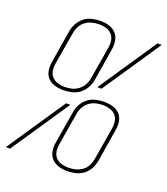

<svg xmlns="http://www.w3.org/2000/svg" viewBox="-158 -840 824 945"><g transform="rotate(20 254.5 -367.5)"><path d="M149 -360Q126 -360 104.5 -366Q83 -372 68 -387.5Q53 -403 49.5 -425.5Q46 -448 50 -472L78 -644Q82 -665 93.5 -685.5Q105 -706 123 -719.5Q141 -733 163 -738Q185 -743 207 -743Q230 -743 251.5 -736.5Q273 -730 287.5 -714.5Q302 -699 306 -676.5Q310 -654 306 -631L278 -458Q274 -437 262.5 -417Q251 -397 233 -383.5Q215 -370 193 -365Q171 -360 149 -360ZM324 -431H302L507 -735H529ZM150 -377Q168 -377 186.5 -381.5Q205 -386 220.5 -397.5Q236 -409 245.5 -426Q255 -443 258 -461L287 -634Q290 -653 287 -671Q284 -689 272 -702Q260 -715 242.5 -720Q225 -725 207 -725Q188 -725 169.5 -720.5Q151 -716 135.5 -705Q120 -694 110.5 -676.5Q101 -659 98 -641L69 -469Q66 -450 69 -431.5Q72 -413 84 -400.5Q96 -388 113.5 -382.5Q131 -377 150 -377ZM302 8Q279 8 258 1.5Q237 -5 222 -20.5Q207 -36 203 -58.5Q199 -81 203 -104L232 -277Q235 -298 246.5 -318Q258 -338 276 -351.5Q294 -365 316 -370Q338 -375 360 -375Q383 -375 404.5 -369Q426 -363 441 -347.5Q456 -332 459.5 -309.5Q463 -287 459 -263L431 -91Q427 -70 416 -49.5Q405 -29 386.5 -15.5Q368 -2 346 3Q324 8 302 8ZM303 -10Q321 -10 339.5 -14.5Q358 -19 374 -30Q390 -41 399 -58.5Q408 -76 411 -94L440 -266Q443 -285 440 -303.5Q437 -322 425 -334.5Q413 -347 395.5 -352.5Q378 -358 360 -358Q341 -358 322.5 -353.5Q304 -349 288.5 -337.5Q273 -326 263.5 -309Q254 -292 251 -274L222 -101Q219 -82 222 -64Q225 -46 237 -33Q249 -20 266.5 -15Q284 -10 303 -10ZM-20 0 185 -304H207L2 0Z"/></g></svg>

Font: Iosevka Thin Oblique
Style: Regular
Weight: 100
Italic angle: -9°
Monospace: yes
Designer: Belleve Invis
Foundry: Belleve Invis
Version: Version 32.5.0; ttfautohint (v1.8.4)